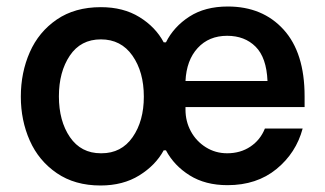

<svg xmlns="http://www.w3.org/2000/svg" viewBox="-20 -561 1000 590"><path d="M44 -264Q44 -338 71.5 -400.5Q99 -463 154.5 -501Q210 -539 290 -539Q359 -539 408.5 -508.5Q458 -478 483 -431H490Q514 -479 562 -510Q610 -541 680 -541Q787 -541 851.5 -470Q916 -399 916 -265V-232H550V-224Q550 -188 566.5 -157.5Q583 -127 612.5 -108.5Q642 -90 678 -90Q719 -90 749.5 -110.5Q780 -131 794 -166H910Q890 -91 829.5 -41.5Q769 8 679 8Q611 8 563 -22Q515 -52 490 -99H483Q458 -53 408 -22Q358 9 289 9Q210 9 154.5 -29Q99 -67 71.5 -129Q44 -191 44 -264ZM161 -265Q161 -189 195 -139.5Q229 -90 290 -90Q291 -90 292 -90Q353 -90 387.5 -139.5Q422 -189 422 -264Q422 -340 387 -390Q352 -440 290 -440Q228 -440 194.5 -390Q161 -340 161 -265ZM550 -312H802Q799 -384 765.5 -417.5Q732 -451 678 -451Q622 -451 587.5 -413.5Q553 -376 550 -312Z"/></svg>

Font: Lopes Sans SemiBold
Style: Regular
Weight: 600
Designer: Gabriel Lam, Diego Maldonado
Foundry: TypeRant, Foresti Design
Version: Version 4.000